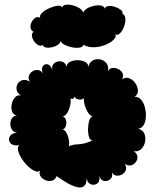

<svg xmlns="http://www.w3.org/2000/svg" viewBox="-20 -798 682 845"><path d="M229 -23Q224 -8 210.5 -3.5Q197 1 182.5 -4Q168 -9 159.5 -20.5Q151 -32 156 -47Q147 -39 132 -46Q117 -53 101.5 -68Q86 -83 74.5 -101.5Q63 -120 59.5 -136Q56 -152 65 -159Q38 -155 26.5 -167.5Q15 -180 22 -195.5Q29 -211 56 -215Q41 -215 33.5 -226Q26 -237 25.5 -251.5Q25 -266 32.5 -277.5Q40 -289 55 -289Q39 -292 33.5 -307Q28 -322 31.5 -339.5Q35 -357 45.5 -369Q56 -381 72 -378Q55 -389 53 -404Q51 -419 58.5 -430.5Q66 -442 80.5 -445.5Q95 -449 112 -438Q103 -451 107 -463.5Q111 -476 122 -483.5Q133 -491 146 -490Q159 -489 168 -476Q161 -497 169 -507.5Q177 -518 189.5 -515Q202 -512 210 -491Q207 -507 215 -516Q223 -525 235.5 -527.5Q248 -530 259 -524Q270 -518 273 -503Q273 -518 287.5 -525.5Q302 -533 321 -533Q340 -533 354.5 -525.5Q369 -518 369 -503Q373 -524 388.5 -532Q404 -540 421 -536.5Q438 -533 448.5 -519.5Q459 -506 455 -484Q462 -498 475.5 -499Q489 -500 501.5 -493.5Q514 -487 519.5 -475Q525 -463 517 -449Q533 -460 549 -453.5Q565 -447 575.5 -432Q586 -417 587 -399.5Q588 -382 572 -372Q589 -373 600.5 -360Q612 -347 617.5 -326.5Q623 -306 622 -284.5Q621 -263 612.5 -248Q604 -233 587 -231Q608 -227 615 -210.5Q622 -194 618.5 -174.5Q615 -155 601.5 -142Q588 -129 568 -133Q583 -123 584.5 -109.5Q586 -96 578 -85Q570 -74 557 -70.5Q544 -67 529 -77Q538 -63 534 -50.5Q530 -38 518.5 -31Q507 -24 493.5 -25Q480 -26 472 -40Q478 -21 466 -10Q454 1 438.5 -1.5Q423 -4 417 -24Q421 0 408 9.5Q395 19 379.5 13Q364 7 361 -16Q363 27 331 27Q299 27 229 -23ZM387 -180Q376 -181 371.5 -196Q367 -211 367.5 -231.5Q368 -252 373 -268Q378 -284 388 -287Q378 -287 368.5 -301Q359 -315 353.5 -333.5Q348 -352 349 -366Q340 -358 327 -360Q314 -362 307 -373Q306 -365 301 -363Q296 -361 290 -365Q293 -351 288.5 -332.5Q284 -314 275 -300Q266 -286 255 -286Q267 -283 270.5 -269Q274 -255 269 -241.5Q264 -228 251 -228Q262 -230 270.5 -216.5Q279 -203 282.5 -185Q286 -167 283 -154Q297 -162 325 -163Q353 -164 387 -180ZM347 -601Q345 -591 330.5 -588.5Q316 -586 298 -589.5Q280 -593 265 -600.5Q250 -608 247 -618Q245 -605 227 -596.5Q209 -588 190.5 -588Q172 -588 168 -600Q159 -594 148.5 -599.5Q138 -605 130 -616.5Q122 -628 120.5 -640Q119 -652 128 -658Q116 -664 114.5 -676Q113 -688 119 -700.5Q125 -713 135.5 -719.5Q146 -726 157 -720Q153 -730 165 -741.5Q177 -753 196 -761.5Q215 -770 232 -772.5Q249 -775 253 -765Q256 -775 270 -777Q284 -779 300.5 -774.5Q317 -770 330.5 -761.5Q344 -753 346 -742Q350 -753 363.5 -761Q377 -769 394 -772.5Q411 -776 424.5 -773.5Q438 -771 441 -760Q444 -770 457 -771.5Q470 -773 485.5 -768Q501 -763 511.5 -755Q522 -747 519 -737Q530 -733 531.5 -717.5Q533 -702 527 -684Q521 -666 510.5 -654Q500 -642 488 -646Q493 -636 480 -623Q467 -610 443.5 -600.5Q420 -591 394 -590Q368 -589 347 -601Z"/></svg>

Font: Rubik Bubbles
Style: Regular
Weight: 400
Designer: Hubert and Fischer, NaN
Foundry: Hubert and Fischer, NaN
Version: Version 2.200